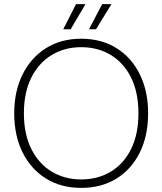

<svg xmlns="http://www.w3.org/2000/svg" viewBox="-20 -900 788 932"><path d="M374 12Q276 12 203 -33.5Q130 -79 89.5 -160.5Q49 -242 49 -350Q49 -457 89.5 -538.5Q130 -620 203 -666Q276 -712 374 -712Q473 -712 546 -666Q619 -620 659 -538.5Q699 -457 699 -350Q699 -242 659 -160.5Q619 -79 546 -33.5Q473 12 374 12ZM374 -29Q455 -29 518 -67Q581 -105 616.5 -177Q652 -249 652 -350Q652 -451 616.5 -523Q581 -595 518 -633Q455 -671 374 -671Q294 -671 231 -633Q168 -595 132 -523Q96 -451 96 -350Q96 -249 132 -177Q168 -105 231 -67Q294 -29 374 -29ZM412 -758 476 -880H521L446 -758ZM287 -758 349 -880H395L323 -758Z"/></svg>

Font: DM Sans 11pt ExtraLight
Style: Regular
Weight: 250
Version: Version 4.004;gftools[0.9.30]